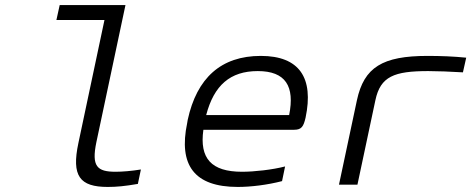

<svg xmlns="http://www.w3.org/2000/svg" viewBox="-20 -730 1863 759"><path d="M437 -51C364 -51 341 -72 361 -168L476 -710H216L203 -651H393L290 -165C262 -34 295 9 406 9C441 9 473 6 525 -3L537 -60C500 -54 463 -51 437 -51Z M1188 -265C1221 -422 1164 -509 1011 -509C854 -509 758 -422 722 -256L720 -244C685 -77 748 9 920 9C972 9 1037 1 1095 -14L1107 -72C1057 -59 985 -51 937 -51C815 -51 768 -104 784 -217H1143C1172 -217 1180 -230 1188 -265ZM795 -275C826 -393 890 -449 999 -449C1109 -449 1146 -389 1123 -275Z M1673 -449C1706 -449 1763 -447 1810 -444L1823 -502C1773 -507 1723 -509 1670 -509C1492 -509 1419 -464 1391 -334L1320 0H1393L1464 -334C1484 -428 1538 -449 1673 -449Z"/></svg>

Font: LT Wave Mono Light
Style: Italic
Weight: 300
Designer: Daniel Lyons
Version: Version 2.5 (Glyphs App)